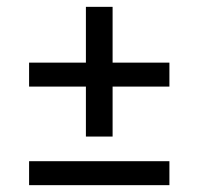

<svg xmlns="http://www.w3.org/2000/svg" viewBox="-20 -541 580 561"><path d="M231 -288H65V-358H231V-521H309V-358H475V-288H309V-142H231ZM65 0V-70H475V0Z"/></svg>

Font: Carrois Gothic SC
Style: Regular
Weight: 400
Designer: Ralph du Carrois
Foundry: Ralph du Carrois
Version: Version 1.001